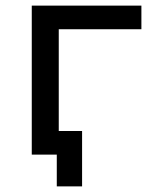

<svg xmlns="http://www.w3.org/2000/svg" viewBox="-20 -550 528 683"><path d="M93 0V-530H483V-446H189V0ZM182 113V0H93V-84H272V113Z"/></svg>

Font: Montserrat Z Med
Style: Regular
Weight: 500
Designer: Julieta Ulanovsky
Foundry: Julieta Ulanovsky
Version: Version 8.000